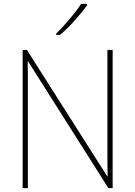

<svg xmlns="http://www.w3.org/2000/svg" viewBox="-20 -972 699 992"><path d="M562 0V-714H535V-211Q535 -176 535 -137Q535 -98 536 -61H534L119 -714H97V0H124V-502Q124 -542 124 -577Q124 -612 123 -655H125L540 0ZM430 -952H399Q379 -920 340 -874Q301 -828 270 -798V-792H291Q329 -825 367.5 -868Q406 -911 430 -945Z"/></svg>

Font: Noto Sans Display Thin
Style: Regular
Weight: 250
Designer: Monotype Design Team
Foundry: Monotype Imaging Inc.
Version: Version 1.900